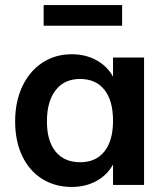

<svg xmlns="http://www.w3.org/2000/svg" viewBox="-20 -733 659 761"><path d="M551 -505V0H428V-81Q405 -39 362 -15.5Q319 8 264 8Q198 8 147 -24Q96 -56 68 -115Q40 -174 40 -252Q40 -330 68.5 -390.5Q97 -451 148 -484.5Q199 -518 264 -518Q319 -518 362 -494.5Q405 -471 428 -429V-505ZM428 -254Q428 -334 394 -377Q360 -420 297 -420Q235 -420 200.5 -375.5Q166 -331 166 -252Q166 -174 200.5 -132Q235 -90 298 -90Q360 -90 394 -133Q428 -176 428 -254ZM153 -713H464V-631H153Z"/></svg>

Font: Muli
Style: Bold
Weight: 700
Designer: Vernon Adams
Foundry: Vernon Adams
Version: Version 2.001